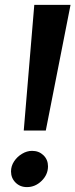

<svg xmlns="http://www.w3.org/2000/svg" viewBox="-20 -752 308 784"><path d="M120 -732H268L167 -219H77ZM176 -73Q176 -39 150 -13.5Q124 12 90 12Q62 12 43.5 -6.5Q25 -25 25 -52Q25 -74 37.5 -93Q50 -112 70 -124Q90 -136 111 -136Q139 -136 157.5 -118Q176 -100 176 -73Z"/></svg>

Font: Rosario Light
Style: Bold Italic
Weight: 700
Italic angle: -8.05°
Version: Version 1.101; ttfautohint (v1.8.1.43-b0c9)